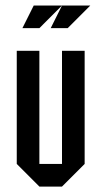

<svg xmlns="http://www.w3.org/2000/svg" viewBox="-20 -687 373 707"><path d="M41.7 -500H125V-83.3H208.3V-500H291.7V-83.3L208.3 0H125L41.7 -83.3ZM166.7 -583.3 208.3 -666.7H312.5L229.2 -583.3ZM62.5 -583.3 104.2 -666.7H208.3L125 -583.3Z"/></svg>

Font: Yulong
Style: Regular
Weight: 400
Designer: GGBotNet
Foundry: f0n7.com
Version: 1.00